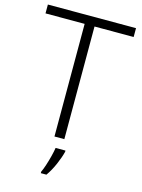

<svg xmlns="http://www.w3.org/2000/svg" viewBox="-136 -791 804 1090"><g transform="rotate(15 265.5 -246.5)"><path d="M294 0H236V-662H6V-714H524V-662H294ZM317 68Q309 101 290.5 144Q272 187 248 221H215V212Q223 196 232 168.5Q241 141 248.5 111.5Q256 82 259 61H317Z"/></g></svg>

Font: Noto Sans Lao Looped Light
Style: Regular
Weight: 300
Designer: Mark Frömberg, Ben Mitchell
Foundry: The Fontpad Ltd
Version: Version 1.002; ttfautohint (v1.8.4.7-5d5b)